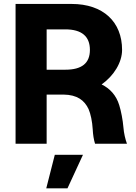

<svg xmlns="http://www.w3.org/2000/svg" viewBox="-20 -748 709 999"><path d="M61 0H222.7V-255.9H303.2H310.5C381.8 -254.9 419.4 -226.1 440.9 -180.2C451.7 -155.8 460 -115.7 462.4 -75.2C463.9 -46.9 467.8 -21.5 474.6 0H640.6C632.3 -22.5 624.5 -54.2 622.1 -85.9C619.1 -122.6 609.9 -170.9 600.6 -200.2C585 -252.4 551.3 -288.1 508.8 -308.6C573.2 -354.5 615.2 -423.8 615.2 -488.3C615.2 -634.3 517.1 -727.5 352.5 -727.5H61ZM220.7 231.9H331.1L411.6 57.6H265.1ZM222.7 -385.3V-595.2H319.8C405.3 -595.2 447.8 -558.6 447.8 -488.3C447.8 -418.9 405.3 -385.3 320.3 -385.3Z"/></svg>

Font: Raveo
Style: Bold
Weight: 700
Designer: Jakub Foglar, Rasmus Andersson (Inter)
Foundry: Jakubfoglar.com
Version: Version 1.100;Glyphs 3.2.3 (3260)